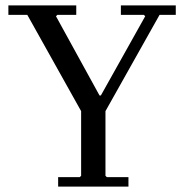

<svg xmlns="http://www.w3.org/2000/svg" viewBox="-20 -690 681 710"><path d="M11 -635V-670H262V-635H192L187 -630L348 -337H353L517 -630L512 -635H427V-670H630V-635H570L370 -279V-40L375 -35H455V0H195V-35H275L280 -40V-279L81 -635Z"/></svg>

Font: Brygada 1918
Style: Regular
Weight: 400
Designer: Mateusz Machalski | Borys Kosmynka | Przemek Hoffer
Foundry: NIEPODLEGLA 2018
Version: Version 3.006